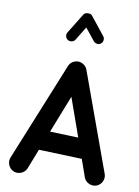

<svg xmlns="http://www.w3.org/2000/svg" viewBox="-113 -1099 898 1241"><g transform="rotate(10 336.0 -478.5)"><path d="M63.5 63.5Q39.6 52.2 29.8 26.6Q20 1 30.8 -22.9L293.5 -669.4Q304.7 -695.3 332.5 -704.3Q360.4 -713.4 384.3 -699.2Q405.3 -688 413.6 -666.5L647 -23.9Q656.7 1 645.8 25.9Q634.8 50.8 610.4 60.5Q585.4 69.8 560.5 59.1Q535.6 48.3 525.9 23.9L484.9 -92.3L202.1 -102.1L149.9 30.8Q139.2 54.7 113.5 64.5Q87.9 74.2 63.5 63.5ZM349.1 -475.6 252.4 -230 438.5 -223.6ZM263.2 -833Q251.5 -840.3 248 -854.5Q244.6 -868.7 252 -880.9L333 -1012.2Q341.3 -1025.4 361.3 -1025.9Q381.3 -1026.4 389.6 -1015.1L483.4 -897.5Q492.2 -886.7 490.7 -872.1Q489.3 -857.4 478 -848.6Q467.3 -840.3 452.6 -842Q438 -843.8 429.7 -854.5L366.2 -933.6L311.5 -844.2Q304.2 -832.5 289.8 -829.1Q275.4 -825.7 263.2 -833Z"/></g></svg>

Font: Mikhak Bold
Style: Regular
Weight: 700
Designer: Amin Abedi
Version: Version 3.3